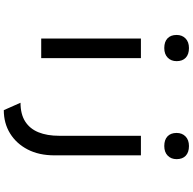

<svg xmlns="http://www.w3.org/2000/svg" viewBox="-22 -796 1015 1011"><g transform="rotate(90 485.5 -290.5)"><path d="M183 0V-525H286V0ZM233 -648Q200 -648 182 -665Q164 -682 164 -713Q164 -742 182.5 -760Q201 -778 233 -778Q266 -778 284 -761Q302 -744 302 -713Q302 -684 283.5 -666Q265 -648 233 -648ZM560 197 521 109Q581 109 619.5 84.5Q658 60 676.5 14.5Q695 -31 695 -95V-525H798V-70Q798 12 767 71.5Q736 131 682.5 164Q629 197 560 197ZM749 -648Q716 -648 698 -665Q680 -682 680 -713Q680 -742 698.5 -760Q717 -778 749 -778Q782 -778 800 -761Q818 -744 818 -713Q818 -684 799.5 -666Q781 -648 749 -648Z"/></g></svg>

Font: Lexend Peta
Style: Regular
Weight: 400
Designer: Bonnie Shaver-Troup, Thomas Jockin
Foundry: Lexend
Version: Version 1.007